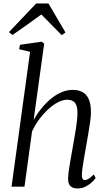

<svg xmlns="http://www.w3.org/2000/svg" viewBox="-20 -1052 602 1082"><path d="M416 10Q399.5 10 387.5 4.2Q375.5 -1.5 369.5 -14Q363.5 -26.5 363.5 -47Q364 -61 366.5 -81.8Q369 -102.5 373.2 -126.8Q377.5 -151 382 -177Q386.5 -203 391 -228Q395 -251.5 399.5 -276.8Q404 -302 407.8 -326.8Q411.5 -351.5 414 -374.2Q416.5 -397 416.5 -415Q416.5 -443 410 -459.2Q403.5 -475.5 390.5 -482.8Q377.5 -490 357.5 -490Q334.5 -490 307.2 -476Q280 -462 252.5 -437Q225 -412 201 -379.5Q177 -347 160.5 -311L118 0H45L149.5 -760L88 -774.5L92.5 -799.5L214 -817L229 -806.5L169.5 -375.5Q189.5 -411.5 214.5 -442.2Q239.5 -473 268 -496.2Q296.5 -519.5 327.2 -532.5Q358 -545.5 390 -545.5Q422.5 -545.5 445.5 -532.8Q468.5 -520 480.5 -492.2Q492.5 -464.5 492.5 -419Q492.5 -399 488.5 -368.8Q484.5 -338.5 478.5 -304.2Q472.5 -270 467 -238Q463 -216 459 -192.2Q455 -168.5 451 -145.8Q447 -123 444.5 -103.5Q442 -84 441 -69.5Q441 -54 444.8 -45.8Q448.5 -37.5 457.5 -37.5Q468 -37.5 480 -45Q492 -52.5 508.5 -69L519 -49.5Q512.5 -39 497.8 -25Q483 -11 462.2 -0.5Q441.5 10 416 10ZM30.5 -871 184 -1032.5H253L349 -869L327.5 -854Q299.5 -883 270.8 -912Q242 -941 213 -970.5Q175 -942.5 135 -914.2Q95 -886 50.5 -855Z"/></svg>

Font: Merriweather 72pt Light
Style: Italic
Weight: 300
Italic angle: -7.8°
Version: Version 2.101